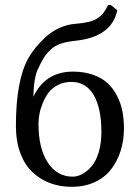

<svg xmlns="http://www.w3.org/2000/svg" viewBox="-20 -718 536 748"><path d="M42 -228Q42 -404.8 90.8 -492.2Q101.6 -511.2 117.7 -531.2Q133.8 -551.3 156.5 -572.5Q179.2 -593.8 209.7 -608.2Q240.2 -622.6 272 -625Q332 -629.4 357.9 -645.5Q384.3 -661.6 400.9 -698.2H412.1L437 -678.2Q415.5 -573.7 272.9 -559.1Q239.3 -555.7 216.1 -547.6Q192.9 -539.6 176.5 -523.9Q160.2 -508.3 150.4 -492.4Q140.6 -476.6 127.9 -449.2Q111.8 -416.5 109.9 -340.8Q156.7 -439 264.2 -439Q308.1 -439 343 -426.5Q377.9 -414.1 399.9 -393.3Q421.9 -372.6 436.5 -343.5Q451.2 -314.5 457 -283.4Q462.9 -252.4 462.9 -217.8Q462.9 -171.9 450.4 -131.8Q438 -91.8 413.8 -59.6Q389.6 -27.3 349.9 -8.8Q310.1 9.8 258.8 9.8Q214.8 9.8 177 -3.9Q139.2 -17.6 108.4 -45.4Q77.6 -73.2 59.8 -120.1Q42 -167 42 -228ZM257.8 -398.9Q228.5 -398.9 205.3 -386.7Q182.1 -374.5 168.5 -356.2Q154.8 -337.9 145.8 -314.7Q136.7 -291.5 133.3 -272Q129.9 -252.4 129.9 -234.9Q129.9 -141.1 165.8 -85.4Q201.7 -29.8 263.2 -29.8Q281.7 -29.8 300.3 -39.8Q318.8 -49.8 336.2 -69.3Q353.5 -88.9 364.3 -124Q375 -159.2 375 -204.1Q375 -295.9 345.2 -347.4Q315.4 -398.9 257.8 -398.9Z"/></svg>

Font: Linux Biolinum G
Style: Regular
Weight: 400
Designer: Philipp H. Poll
Foundry: Philipp H. Poll
Version: Version 1.1.0 ; ttfautohint (v1.6)